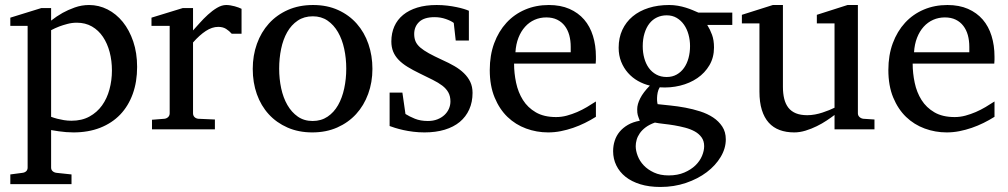

<svg xmlns="http://www.w3.org/2000/svg" viewBox="-20 -514 4006 763"><path d="M424.8 -233.9Q424.8 -272.5 415.8 -306.9Q406.7 -341.3 389.2 -367.4Q371.6 -393.6 345.5 -408.7Q319.3 -423.8 285.2 -423.8Q266.1 -423.8 247.8 -418.9Q229.5 -414.1 215.3 -408.7Q198.7 -402.3 183.1 -394V-49.8Q194.8 -45.4 208 -42Q219.2 -39.1 233.9 -36.6Q248.5 -34.2 264.2 -34.2Q305.2 -34.2 335.4 -50.8Q365.7 -67.4 385.5 -95Q405.3 -122.6 415 -158.7Q424.8 -194.8 424.8 -233.9ZM524.9 -248Q524.9 -189 507.6 -140.9Q490.2 -92.8 457.8 -58.8Q425.3 -24.9 378.2 -6.3Q331.1 12.2 272 12.2Q258.3 12.2 242.7 11Q227.1 9.8 213.9 7.8Q198.2 5.9 183.1 2.9V151.9Q183.1 161.1 189.5 166.5Q195.8 171.9 205.1 172.9L264.2 179.2V217.8H21V179.2L68.8 172.9Q78.1 171.9 84 166.5Q89.8 161.1 89.8 151.9V-411.1H21V-443.8L144 -481.9H183.1V-432.1Q204.6 -449.2 229 -462.9Q250 -474.6 277.3 -484.4Q304.7 -494.1 334 -494.1Q372.6 -494.1 407.2 -476.6Q441.9 -459 468 -426.8Q494.1 -394.5 509.5 -349.1Q524.9 -303.7 524.9 -248Z M900.9 -379.9Q891.1 -391.1 878.4 -399.2Q865.7 -407.2 847.2 -407.2Q822.8 -407.2 797.9 -390.9Q772.9 -374.5 747.1 -345.2V-64Q747.1 -54.7 752.9 -48.8Q758.8 -43 768.1 -42L834 -39.1V0H584V-38.1L633.3 -42Q642.1 -43 648.2 -48.8Q654.3 -54.7 654.3 -64V-411.1H582V-443.8L706.1 -481.9H747.1V-393.1Q757.8 -404.8 773.2 -422.1Q788.6 -439.5 806.2 -455.6Q823.7 -471.7 842.5 -482.9Q861.3 -494.1 878.9 -494.1Q886.7 -494.1 895.5 -492.7Q904.3 -491.2 912.6 -489Q920.9 -486.8 928 -484.1Q935.1 -481.4 939.9 -479V-379.9Z M1356 -241.2Q1356 -282.2 1347.9 -319.8Q1339.8 -357.4 1323.2 -386.2Q1306.6 -415 1281.7 -432.1Q1256.8 -449.2 1223.1 -449.2Q1188.5 -449.2 1163.1 -432.1Q1137.7 -415 1121.3 -386.2Q1105 -357.4 1097.2 -319.8Q1089.4 -282.2 1089.4 -241.2Q1089.4 -200.7 1097.4 -163.1Q1105.5 -125.5 1122.1 -96.7Q1138.7 -67.9 1163.6 -50.5Q1188.5 -33.2 1222.2 -33.2Q1256.3 -33.2 1281.7 -50.3Q1307.1 -67.4 1323.5 -96.2Q1339.8 -125 1347.9 -162.6Q1356 -200.2 1356 -241.2ZM1460 -240.2Q1460 -187 1443.1 -140.9Q1426.3 -94.7 1395.3 -60.8Q1364.3 -26.9 1320.1 -7.3Q1275.9 12.2 1221.2 12.2Q1166.5 12.2 1122.6 -7.1Q1078.6 -26.4 1047.9 -60.1Q1017.1 -93.8 1000.7 -139.9Q984.4 -186 984.4 -240.2Q984.4 -293.5 1001 -339.8Q1017.6 -386.2 1048.8 -420.7Q1080.1 -455.1 1124.3 -474.6Q1168.5 -494.1 1224.1 -494.1Q1279.8 -494.1 1323.7 -474.1Q1367.7 -454.1 1397.9 -419.7Q1428.2 -385.3 1444.1 -339.1Q1460 -293 1460 -240.2Z M1857.9 -145Q1857.9 -108.4 1844.7 -79.1Q1831.5 -49.8 1807.1 -29.5Q1782.7 -9.3 1747.1 1.5Q1711.4 12.2 1667 12.2Q1644 12.2 1622.3 9.5Q1600.6 6.8 1582.3 2.7Q1564 -1.5 1549.8 -5.9Q1535.6 -10.3 1528.3 -13.2V-146H1579.1L1591.3 -61Q1606.4 -51.3 1628.7 -42.2Q1650.9 -33.2 1680.2 -33.2Q1701.7 -33.2 1718.3 -39.8Q1734.9 -46.4 1746.3 -57.1Q1757.8 -67.9 1763.9 -81.8Q1770 -95.7 1770 -110.8Q1770 -131.8 1761.7 -146.7Q1753.4 -161.6 1737.8 -173.6Q1722.2 -185.5 1699.5 -196.8Q1676.8 -208 1647.9 -222.2Q1620.6 -235.4 1599.6 -248.3Q1578.6 -261.2 1564.2 -276.1Q1549.8 -291 1542.5 -308.8Q1535.2 -326.7 1535.2 -349.1Q1535.2 -382.3 1547.1 -409.2Q1559.1 -436 1582 -454.8Q1605 -473.6 1638.4 -483.9Q1671.9 -494.1 1715.3 -494.1Q1737.3 -494.1 1757.3 -491.7Q1777.3 -489.3 1793.9 -485.8Q1810.5 -482.4 1823.2 -478.5Q1835.9 -474.6 1843.3 -471.2V-353H1791L1783.2 -422.9Q1772.5 -431.2 1751.5 -438.5Q1730.5 -445.8 1707 -445.8Q1665.5 -445.8 1645.8 -427Q1626 -408.2 1626 -378.9Q1626 -361.8 1631.6 -349.1Q1637.2 -336.4 1650.1 -325.2Q1663.1 -314 1684.3 -302.2Q1705.6 -290.5 1737.3 -275.9Q1763.7 -264.2 1785.6 -251.5Q1807.6 -238.8 1823.7 -223.1Q1839.8 -207.5 1848.9 -188.5Q1857.9 -169.4 1857.9 -145Z M2348.1 -49.8Q2327.1 -36.6 2304.4 -25.4Q2281.7 -14.2 2257.6 -5.9Q2233.4 2.4 2208.5 7.3Q2183.6 12.2 2158.2 12.2Q2112.8 12.2 2070.8 -3.2Q2028.8 -18.6 1996.8 -49.3Q1964.8 -80.1 1945.6 -126.7Q1926.3 -173.3 1926.3 -235.8Q1926.3 -294.4 1943.8 -342Q1961.4 -389.6 1992.7 -423.6Q2023.9 -457.5 2066.9 -475.8Q2109.9 -494.1 2161.1 -494.1Q2207.5 -494.1 2242.7 -478.8Q2277.8 -463.4 2301.3 -436.3Q2324.7 -409.2 2336.4 -371.3Q2348.1 -333.5 2348.1 -289.1V-275.9Q2348.1 -268.1 2347.2 -261.2H2022.9Q2022.9 -223.1 2031 -185.1Q2039.1 -147 2058.1 -116.7Q2077.1 -86.4 2109.4 -67.6Q2141.6 -48.8 2189.9 -48.8Q2211.4 -48.8 2232.4 -54.4Q2253.4 -60.1 2273.7 -68.8Q2293.9 -77.6 2312.5 -88.6Q2331.1 -99.6 2348.1 -110.8ZM2248 -328.1Q2248 -353 2242.2 -374.3Q2236.3 -395.5 2224.4 -411.1Q2212.4 -426.8 2194.1 -435.8Q2175.8 -444.8 2150.9 -444.8Q2126 -444.8 2104.5 -435.3Q2083 -425.8 2066.7 -407.7Q2050.3 -389.6 2040.3 -364Q2030.3 -338.4 2028.3 -306.2H2248Z M2778.3 66.9Q2778.3 46.4 2768.1 32Q2757.8 17.6 2741 8.3Q2724.1 -1 2702.9 -6.6Q2681.6 -12.2 2659.9 -15.9Q2638.2 -19.5 2617.9 -21.7Q2597.7 -23.9 2582.5 -26.9Q2560.5 -19 2545.9 -8.1Q2531.2 2.9 2522.5 15.6Q2513.7 28.3 2510 41.5Q2506.3 54.7 2506.3 66.9Q2506.3 85 2514.2 105.5Q2522 126 2538.1 143.1Q2554.2 160.2 2578.9 171.6Q2603.5 183.1 2637.2 183.1Q2672.9 183.1 2699.5 171.6Q2726.1 160.2 2743.7 143.1Q2761.2 126 2769.8 105.5Q2778.3 85 2778.3 66.9ZM2722.2 -331.1Q2722.2 -354.5 2716.1 -376.7Q2710 -398.9 2698.2 -415.8Q2686.5 -432.6 2669.2 -442.9Q2651.9 -453.1 2629.4 -453.1Q2608.4 -453.1 2590.8 -444.8Q2573.2 -436.5 2560.8 -420.7Q2548.3 -404.8 2541.3 -381.8Q2534.2 -358.9 2534.2 -330.1Q2534.2 -305.2 2540.3 -283Q2546.4 -260.7 2558.3 -244.1Q2570.3 -227.5 2588.1 -217.8Q2606 -208 2629.4 -208Q2651.9 -208 2669.2 -217.8Q2686.5 -227.5 2698.2 -244.1Q2710 -260.7 2716.1 -283.2Q2722.2 -305.7 2722.2 -331.1ZM2790.5 -415Q2801.8 -397 2809.6 -375.7Q2817.4 -354.5 2817.4 -325.2Q2817.4 -285.6 2799.3 -254.9Q2781.2 -224.1 2751.2 -203.6Q2721.2 -183.1 2682.4 -173.6Q2643.6 -164.1 2601.6 -167Q2595.7 -157.2 2593.5 -146Q2591.3 -134.8 2591.1 -125Q2590.8 -115.2 2591.8 -108.2Q2592.8 -101.1 2593.3 -100.1Q2615.7 -97.7 2644.5 -94.7Q2673.3 -91.8 2703.4 -86.2Q2733.4 -80.6 2762.5 -71.3Q2791.5 -62 2814 -47.1Q2836.4 -32.2 2850.3 -11Q2864.3 10.3 2864.3 40Q2864.3 75.7 2844 109.6Q2823.7 143.6 2788.6 170.2Q2753.4 196.8 2706.1 212.9Q2658.7 229 2604.5 229Q2559.6 229 2524.7 218.3Q2489.7 207.5 2465.8 188.5Q2441.9 169.4 2429.2 143.3Q2416.5 117.2 2416.5 86.9Q2416.5 64.9 2422.9 45.2Q2429.2 25.4 2442.4 9.5Q2455.6 -6.3 2475.3 -17.8Q2495.1 -29.3 2522.5 -34.2Q2519.5 -42 2517.6 -47.1Q2515.6 -52.2 2514.4 -56.9Q2513.2 -61.5 2512.7 -66.7Q2512.2 -71.8 2512.2 -80.1Q2512.2 -99.6 2524.2 -123.3Q2536.1 -147 2562.5 -173.8Q2537.6 -179.7 2515.1 -192.4Q2492.7 -205.1 2475.6 -224.4Q2458.5 -243.7 2448.5 -268.8Q2438.5 -293.9 2438.5 -324.2Q2438.5 -363.8 2453.1 -395.3Q2467.8 -426.8 2494.1 -448.7Q2520.5 -470.7 2557.4 -482.4Q2594.2 -494.1 2639.2 -494.1Q2656.7 -494.1 2673.6 -491.2Q2690.4 -488.3 2705.3 -483.6Q2720.2 -479 2732.9 -473.6Q2745.6 -468.3 2755.4 -463.9H2890.1V-415Z M3296.4 0V-57.1Q3283.7 -47.4 3265.4 -35.2Q3247.1 -22.9 3225.8 -12.5Q3204.6 -2 3181.4 5.1Q3158.2 12.2 3136.2 12.2Q3104 12.2 3078.4 2.7Q3052.7 -6.8 3034.9 -26.6Q3017.1 -46.4 3007.6 -76.9Q2998 -107.4 2998 -149.9V-420.9H2928.2V-455.1L3051.3 -494.1H3091.3V-168.9Q3091.3 -142.6 3096.4 -121.6Q3101.6 -100.6 3113 -85.9Q3124.5 -71.3 3143.1 -63.7Q3161.6 -56.2 3188 -56.2Q3203.1 -56.2 3218.8 -59.1Q3234.4 -62 3248.5 -66.7Q3262.7 -71.3 3275.1 -76.4Q3287.6 -81.5 3296.4 -85.9V-420.9H3226.1V-455.1L3348.1 -494.1H3389.2V-64Q3389.2 -54.7 3395.8 -48.8Q3402.3 -43 3411.1 -42L3455.1 -39.1V0Z M3932.1 -49.8Q3911.1 -36.6 3888.4 -25.4Q3865.7 -14.2 3841.6 -5.9Q3817.4 2.4 3792.5 7.3Q3767.6 12.2 3742.2 12.2Q3696.8 12.2 3654.8 -3.2Q3612.8 -18.6 3580.8 -49.3Q3548.8 -80.1 3529.5 -126.7Q3510.3 -173.3 3510.3 -235.8Q3510.3 -294.4 3527.8 -342Q3545.4 -389.6 3576.7 -423.6Q3607.9 -457.5 3650.9 -475.8Q3693.8 -494.1 3745.1 -494.1Q3791.5 -494.1 3826.7 -478.8Q3861.8 -463.4 3885.3 -436.3Q3908.7 -409.2 3920.4 -371.3Q3932.1 -333.5 3932.1 -289.1V-275.9Q3932.1 -268.1 3931.2 -261.2H3606.9Q3606.9 -223.1 3615 -185.1Q3623 -147 3642.1 -116.7Q3661.1 -86.4 3693.4 -67.6Q3725.6 -48.8 3773.9 -48.8Q3795.4 -48.8 3816.4 -54.4Q3837.4 -60.1 3857.7 -68.8Q3877.9 -77.6 3896.5 -88.6Q3915 -99.6 3932.1 -110.8ZM3832 -328.1Q3832 -353 3826.2 -374.3Q3820.3 -395.5 3808.3 -411.1Q3796.4 -426.8 3778.1 -435.8Q3759.8 -444.8 3734.9 -444.8Q3710 -444.8 3688.5 -435.3Q3667 -425.8 3650.6 -407.7Q3634.3 -389.6 3624.3 -364Q3614.3 -338.4 3612.3 -306.2H3832Z"/></svg>

Font: BabelStone Ogham Bound
Style: Regular
Weight: 400
Designer: Andrew West
Foundry: BabelStone
Version: Version 2.02 March 14, 2022